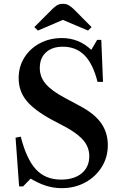

<svg xmlns="http://www.w3.org/2000/svg" viewBox="-20 -970 639 999"><path d="M301 9Q260 9 221.2 -3Q182.5 -15 139.5 -40.5L100 0H79.5L61 -253.5L88 -259Q118 -141.5 167.2 -88.5Q216.5 -35.5 297.5 -35.5Q365.5 -35.5 405 -68.2Q444.5 -101 444.5 -157Q444.5 -201 417.2 -235.8Q390 -270.5 328 -305.5L251.5 -346Q158 -396.5 117.5 -446.5Q77 -496.5 77 -563Q77 -623 106.5 -670.2Q136 -717.5 187.2 -744.8Q238.5 -772 302.5 -772Q390 -772 455 -710.5L485.5 -762.5H507L516 -544H487.5Q464 -637.5 419.8 -682.2Q375.5 -727 307 -727Q251.5 -727 219.2 -697.5Q187 -668 187 -616.5Q187 -570 217.8 -533.5Q248.5 -497 321.5 -458.5L396 -418.5Q472.5 -378 506.8 -328.5Q541 -279 541 -215Q541 -151.5 509.2 -100.8Q477.5 -50 423.2 -20.5Q369 9 301 9ZM177.5 -811 158.5 -829 252 -922.5Q265.5 -935.5 277 -942.8Q288.5 -950 307 -950Q324.5 -950 336.2 -943.5Q348 -937 363.5 -922.5L456.5 -829L438 -811L307 -866.5Z"/></svg>

Font: Libre Caslon Text
Style: Regular
Weight: 400
Designer: Pablo Impallari, Rodrigo Fuenzalida, Katja Schimmel
Foundry: Pablo Impallari, Rodrigo Fuenzalida
Version: Version 2.000